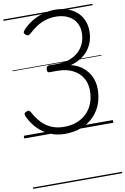

<svg xmlns="http://www.w3.org/2000/svg" viewBox="-128 -961 919 1407"><g transform="rotate(-10 331.5 -257.5)"><path d="M301 19Q243 19 193.5 -1.5Q144 -22 105 -60Q66 -98 40 -152Q33 -166 33.5 -175Q34 -184 47 -190Q60 -197 67.5 -195Q75 -193 81 -182Q106 -135 137.5 -101.5Q169 -68 210.5 -50.5Q252 -33 304 -33Q357 -33 399.5 -49.5Q442 -66 472.5 -96.5Q503 -127 519 -169Q535 -211 535 -262Q535 -317 510 -358Q485 -399 438 -422.5Q391 -446 326 -446H264Q256 -446 252.5 -452.5Q249 -459 250 -472Q252 -485 257.5 -490.5Q263 -496 270 -496H333Q385 -496 425.5 -511Q466 -526 493.5 -552Q521 -578 535.5 -613Q550 -648 550 -689Q550 -727 536.5 -755.5Q523 -784 499.5 -802.5Q476 -821 446 -830Q416 -839 381 -839Q341 -839 305.5 -828Q270 -817 239 -797Q208 -777 179 -750Q168 -740 159.5 -739.5Q151 -739 141 -748Q129 -759 131.5 -767.5Q134 -776 143 -785Q169 -814 206.5 -838Q244 -862 290 -876Q336 -890 385 -890Q431 -890 471 -877.5Q511 -865 541.5 -840Q572 -815 589.5 -777.5Q607 -740 607 -690Q607 -653 596 -618.5Q585 -584 563.5 -555Q542 -526 508 -504Q474 -482 429 -470Q483 -457 519.5 -426Q556 -395 574.5 -353.5Q593 -312 593 -264Q593 -202 573 -150.5Q553 -99 515 -61Q477 -23 423 -2Q369 19 301 19ZM0 365H663V375H0ZM0 -20H663V0H0ZM0 -505H663V-500H0ZM0 -885H663V-875H0Z"/></g></svg>

Font: Playwrite GB S Guides
Style: Italic
Weight: 400
Italic angle: -7.01216°
Designer: Veronika Burian, José Scaglione
Foundry: TypeTogether
Version: Version 1.002